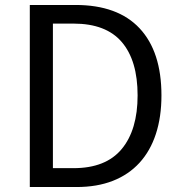

<svg xmlns="http://www.w3.org/2000/svg" viewBox="-20 -753 727 773"><path d="M100 -733H284Q454 -733 542 -639Q630 -545 630 -369Q630 -282 607.5 -213.5Q585 -145 541.5 -97.5Q498 -50 434.5 -25Q371 0 288 0H100ZM276 -76Q406 -76 470 -153Q534 -230 534 -369Q534 -509 470.5 -583.5Q407 -658 276 -658H193V-76Z"/></svg>

Font: SpoqaHanSans-Regular
Style: Regular
Weight: 400
Designer: [Spoqa Han Sans] Dong-huui Kim \uAE40 \uB3D9 \uD718  Younghwa Kang \uAC15 \uC601 \uD654  [Noto Sans] Ryoko NISHIZUKA \u8
Foundry: Spoqa (http://www.spoqa-han-sans.com)
Version: Version 2.000